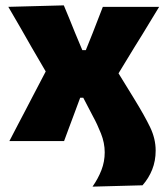

<svg xmlns="http://www.w3.org/2000/svg" viewBox="-20 -526 622 716"><path d="M325 170Q346 140 358.2 108.5Q370.5 77 370.5 42Q370.5 7 356.5 -28.2Q342.5 -63.5 327 -91.5L290.5 -161.5H279L254.5 -95.5Q244.5 -69 236.8 -48.2Q229 -27.5 219 0H15Q33 -35 47 -61.5Q60.5 -87.5 73 -111Q85 -134.5 99 -161L150.5 -259.5L98 -349.5Q76.5 -387 57.5 -420.5Q38 -453.5 11 -500.5L218 -506Q229.5 -478.5 239.5 -454.2Q249.5 -430 260 -403.5L287 -339H300L325.5 -402.5Q335.5 -429 344.5 -451.5Q353 -473.5 363.5 -500.5H573.5Q553.5 -467.5 539 -443.8Q524.5 -420 511.5 -398.5Q498 -377 482 -351L422 -252.5L479.5 -159Q519.5 -94 540 -51.2Q560.5 -8.5 560.5 35.5Q560.5 74 547.5 106.5Q534.5 139 511.5 165Z"/></svg>

Font: Heraclito ExtraBold
Style: Regular
Weight: 800
Designer: Kostas Bartsokas (font) & Cristiano Sobral (main changes)
Foundry: Kostas Bartsokas (font) & Cristiano Sobral (main changes)
Version: Version 1.00;July 8, 2020;FontCreator 13.0.0.2655 64-bit